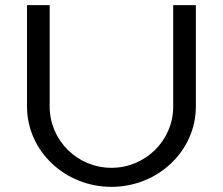

<svg xmlns="http://www.w3.org/2000/svg" viewBox="-20 -720 866 746"><path d="M85 -700V-306C85 -133.8 231.9 6 413 6C594.1 6 741 -133.8 741 -306V-700H653V-306C653 -174.6 545.5 -68 413 -68C280.5 -68 173 -174.6 173 -306V-700Z"/></svg>

Font: Resamitz
Style: Bold
Weight: 700
Designer: gluk
Foundry: gluk
Version: Version 0.047